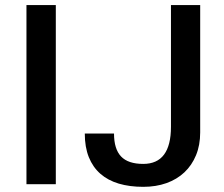

<svg xmlns="http://www.w3.org/2000/svg" viewBox="-20 -731 888 762"><path d="M201.5 0H85V-711H201.5ZM548.5 10.5Q494.5 10.5 451.5 -2.2Q408.5 -15 378.5 -41.2Q348.5 -67.5 332.5 -107.2Q316.5 -147 316.5 -201H432.5Q432.5 -139.5 460.5 -110Q488.5 -80.5 548.5 -80.5Q658.5 -80.5 658.5 -228V-711H774.5V-205.5Q774.5 -155 758 -115Q741.5 -75 711.8 -47Q682 -19 640.5 -4.2Q599 10.5 548.5 10.5Z"/></svg>

Font: Roberto Sans Medium
Style: Regular
Weight: 500
Designer: Google (font) & Cristiano Sobral (main changes)
Version: Version 1.000;October 12, 2021;FontCreator 14.0.0.2814 64-bi